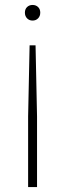

<svg xmlns="http://www.w3.org/2000/svg" viewBox="-20 -565 263 775"><path d="M142.5 -514Q142.5 -500 133.8 -491Q125 -482 111.5 -482Q98 -482 89.2 -491Q80.5 -500 80.5 -514Q80.5 -528 89.2 -536.5Q98 -545 111.5 -545Q125 -545 133.8 -536.5Q142.5 -528 142.5 -514ZM99.5 -382H123.5L129.5 -95V190H93.5V-95Z"/></svg>

Font: Encode Sans Thin
Style: Regular
Weight: 250
Designer: Multiple Designers
Foundry: Impallari Type
Version: Version 2.000